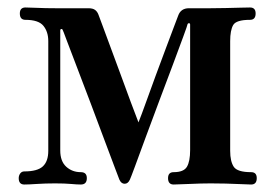

<svg xmlns="http://www.w3.org/2000/svg" viewBox="-20 -493 736 513"><path d="M45 0Q30 0 30 -17Q30 -24 34 -29.5Q38 -35 45 -35Q80 -35 94.5 -48.5Q109 -62 109 -90V-383Q109 -408 96 -424Q83 -440 48 -440Q33 -440 33 -457Q33 -473 48 -473Q59 -473 80 -472Q101 -471 127 -471H216Q228 -471 234 -466.5Q240 -462 243 -454Q245 -449 254 -424.5Q263 -400 276 -365Q289 -330 303 -292Q317 -254 329.5 -220Q342 -186 350 -166Q358 -186 370 -219.5Q382 -253 396 -291Q410 -329 423 -363.5Q436 -398 445 -422Q454 -446 456 -451Q463 -471 485 -471H543Q561 -471 582.5 -471.5Q604 -472 622.5 -472.5Q641 -473 648 -473Q663 -473 663 -457Q663 -440 648 -440Q611 -440 603 -426Q595 -412 595 -383V-90Q595 -62 604.5 -47.5Q614 -33 651 -33Q666 -33 666 -17Q666 0 651 0Q644 0 624.5 -1Q605 -2 583 -2.5Q561 -3 543 -3Q517 -3 486 -1.5Q455 0 444 0Q429 0 429 -17Q429 -33 444 -33Q471 -33 479.5 -47.5Q488 -62 488 -92V-427Q488 -431 485 -431Q482 -431 481 -428Q481 -426 470 -396Q459 -366 442 -320.5Q425 -275 405.5 -223.5Q386 -172 369 -125.5Q352 -79 340.5 -48Q329 -17 327 -13Q322 -2 313 -2Q304 -2 299 -13Q298 -15 287 -44.5Q276 -74 259 -119Q242 -164 223 -215Q204 -266 186.5 -311Q169 -356 158.5 -384.5Q148 -413 147 -414Q146 -416 143.5 -415.5Q141 -415 141 -412V-91Q141 -62 157 -47.5Q173 -33 196 -33Q212 -33 212 -17Q212 0 196 0Q186 0 169.5 -1.5Q153 -3 127 -3Q101 -3 78.5 -1.5Q56 0 45 0Z"/></svg>

Font: Zen Antique
Style: Regular
Weight: 400
Designer: Yoshimichi Ohira
Foundry: Positype
Version: Version 1.001